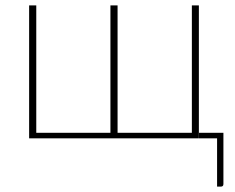

<svg xmlns="http://www.w3.org/2000/svg" viewBox="-20 -513 873 712"><path d="M691.5 -493H717.5V0H88V-493H114.5V-20.5H389.5V-493H416V-20.5H691.5ZM808.5 -20.5V169.5Q808.5 179 799 179H785V0H718V-20.5Z"/></svg>

Font: Lato 2
Style: Regular
Weight: 200
Designer: Lukasz Dziedzic with Adam Twardoch and Botio Nikoltchev
Foundry: tyPoland Lukasz Dziedzic
Version: Version 2.015; 2015-08-06; http://www.latofonts.com/